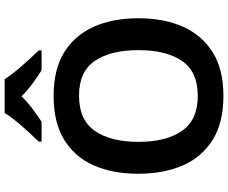

<svg xmlns="http://www.w3.org/2000/svg" viewBox="-98 -879 987 831"><g transform="rotate(-90 395.5 -463.5)"><path d="M732 -358Q732 -247 695 -164.5Q658 -82 584 -36Q510 10 396 10Q281 10 206.5 -36Q132 -82 95.5 -165Q59 -248 59 -359Q59 -470 95.5 -552Q132 -634 206.5 -679.5Q281 -725 397 -725Q510 -725 584 -679.5Q658 -634 695 -551.5Q732 -469 732 -358ZM197 -358Q197 -238 244.5 -169.5Q292 -101 396 -101Q501 -101 547.5 -169.5Q594 -238 594 -358Q594 -478 547.5 -546.5Q501 -615 397 -615Q292 -615 244.5 -546.5Q197 -478 197 -358ZM468 -937Q482 -915 504.5 -887.5Q527 -860 551 -834Q575 -808 593 -789V-777H507Q481 -793 451 -815Q421 -837 394 -864Q368 -837 339 -815.5Q310 -794 284 -777H198V-789Q217 -809 240.5 -834.5Q264 -860 286.5 -887.5Q309 -915 322 -937Z"/></g></svg>

Font: Noto Sans NKo Unjoined SemiBold
Style: Regular
Weight: 600
Designer: Monotype Design Team
Foundry: Monotype Imaging Inc.
Version: Version 2.004